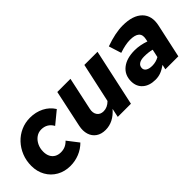

<svg xmlns="http://www.w3.org/2000/svg" viewBox="31 -1078 1641 1641"><g transform="rotate(-45 852.0 -257.5)"><path d="M275 11Q207 11 153 -19.5Q99 -50 68.5 -104Q38 -158 38 -226Q38 -289 60 -343.5Q82 -398 120.5 -439Q159 -480 210.5 -503Q262 -526 321 -526Q390 -526 446.5 -497.5Q503 -469 536 -416L424 -324Q389 -387 318 -387Q284 -387 256.5 -367.5Q229 -348 212.5 -314.5Q196 -281 196 -240Q196 -206 208.5 -181Q221 -156 244.5 -142.5Q268 -129 300 -129Q329 -129 353 -139.5Q377 -150 398 -172L476 -71Q436 -31 384 -10Q332 11 275 11Z M705 6Q654 6 619.5 -18Q585 -42 572 -84Q559 -126 570 -179L642 -516H801L737 -219Q727 -175 746.5 -147Q766 -119 806 -119Q852 -119 891 -158L969 -516H1128L1016 0H857L874 -80Q800 6 705 6Z M1311 4Q1238 4 1195 -33.5Q1152 -71 1152 -135Q1152 -212 1208 -256.5Q1264 -301 1361 -301Q1394 -301 1427.5 -294.5Q1461 -288 1492 -277L1497 -302Q1516 -392 1396 -392Q1370 -392 1338.5 -386Q1307 -380 1265 -366L1229 -480Q1349 -523 1439 -523Q1562 -523 1620 -464.5Q1678 -406 1655 -303L1589 0H1432L1442 -44Q1405 -18 1375 -7Q1345 4 1311 4ZM1375 -100Q1420 -100 1458 -122L1474 -195Q1433 -206 1382 -206Q1341 -206 1319 -191Q1297 -176 1297 -148Q1297 -126 1317.5 -113Q1338 -100 1375 -100Z"/></g></svg>

Font: Red Hat Text VF
Style: Italic
Weight: 400
Italic angle: -12°
Designer: Pentagram, MCKL
Foundry: Pentagram, MCKL
Version: Version 1.023